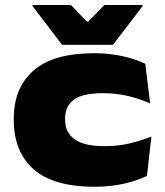

<svg xmlns="http://www.w3.org/2000/svg" viewBox="-20 -712 646 752"><path d="M350.5 19.5Q189.5 19.5 111.8 -49Q34 -117.5 34 -242V-248.5Q34 -368 111.5 -435.8Q189 -503.5 348.5 -503.5Q388 -503.5 424.8 -498.2Q461.5 -493 493.2 -483.5Q525 -474 549 -462L568 -307Q530 -324 483.8 -335.5Q437.5 -347 382.5 -347Q304 -347 269.5 -321.5Q235 -296 235 -249V-242Q235 -193.5 272.5 -166.5Q310 -139.5 388.5 -139.5Q441.5 -139.5 485.2 -149.8Q529 -160 573 -177L555.5 -23Q517.5 -4 464 7.8Q410.5 19.5 350.5 19.5ZM223 -536.5 107.5 -688V-692.5H258L320 -627.5H325.5L389 -692.5H538.5V-688L422.5 -536.5Z"/></svg>

Font: Anek Latin Expanded ExtraBold
Style: Regular
Weight: 800
Width: 7
Designer: Yesha Goshar
Foundry: Ek Type
Version: Version 1.003